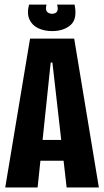

<svg xmlns="http://www.w3.org/2000/svg" viewBox="-20 -831 461 851"><path d="M113.2 -660H308.8L418.2 0H275.3L212.3 -553.7H204.7L146.7 0H3.2ZM98.8 -210.7H316.8V-118.5H98.8ZM211.3 -770Q225.2 -770 232.2 -778.9Q239.2 -787.8 233.2 -810.7H310.5Q323.7 -746.7 292.7 -719.9Q261.8 -693.2 211.2 -693.2Q176.8 -693.2 149.8 -705.7Q122.8 -718.2 110.7 -744.5Q98.5 -770.8 108.7 -810.7H186.2Q180.2 -788 188.3 -779Q196.5 -770 211.3 -770Z"/></svg>

Font: Bricolage Grotesque 96pt Condensed ExBd
Style: Regular
Weight: 800
Width: 3
Designer: Mathieu Triay
Foundry: Atelier Triay
Version: Version 1.001;Glyphs 3.2 (3207)